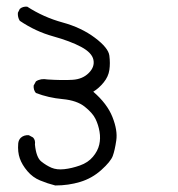

<svg xmlns="http://www.w3.org/2000/svg" viewBox="-20 -444 540 582"><path d="M147.5 118.2Q124 112.3 101.6 103Q79.1 93.8 63 74.7Q46.9 55.7 40 36.1Q33.2 16.6 35.2 -8.8Q36.1 -19.5 43 -26.4Q52.7 -35.2 67.4 -34.2L80.1 -27.3Q87.9 -19.5 85.9 -5.9Q89.8 33.2 105 45.4Q120.1 57.6 136.2 64.5Q152.3 71.3 174.8 68.8Q197.3 66.4 222.2 57.6Q247.1 48.8 261.7 31.2Q276.4 13.7 280.8 -5.4Q285.2 -24.4 281.7 -44.9Q278.3 -65.4 269.5 -83.5Q260.7 -101.6 236.8 -120.6Q212.9 -139.6 169.9 -143.6Q127 -147.5 88.9 -162.1Q81.1 -170.9 82 -184.6L88.9 -197.3Q103.5 -207 124 -203.1Q169.9 -200.2 200.2 -202.1Q230.5 -204.1 249 -222.7Q267.6 -241.2 263.2 -262.7Q258.8 -284.2 226.1 -301.8Q193.4 -319.3 140.6 -334Q87.9 -348.6 40 -380.9Q33.2 -391.6 34.2 -405.3L40 -417Q48.8 -424.8 62.5 -423.8Q112.3 -391.6 169.4 -376Q226.6 -360.4 267.6 -329.6Q308.6 -298.8 311.5 -275.4Q314.5 -252 311.5 -231.9Q308.6 -211.9 294.4 -194.3Q280.3 -176.8 262.7 -166Q304.7 -129.9 320.8 -89.4Q336.9 -48.8 332.5 -18.6Q328.1 11.7 321.8 28.8Q315.4 45.9 287.1 71.3Q258.8 96.7 223.1 107.4Q187.5 118.2 147.5 118.2Z"/></svg>

Font: JasonHandwriting2
Style: Regular
Weight: 400
Version: Version 1.05.10